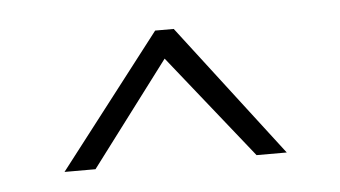

<svg xmlns="http://www.w3.org/2000/svg" viewBox="-28 -704 438 247"><g transform="rotate(-5 190.5 -580.5)"><path d="M47 -495 179 -666H203L334 -495H295L188 -629L87 -495Z"/></g></svg>

Font: Alumni Sans Thin ExtraLight
Style: Regular
Weight: 250
Version: Version 1.018